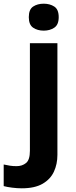

<svg xmlns="http://www.w3.org/2000/svg" viewBox="-84 -780 409 1040"><path d="M72 -687Q72 -729 95.5 -744.5Q119 -760 153 -760Q186 -760 210 -744.5Q234 -729 234 -687Q234 -646 210 -630Q186 -614 153 -614Q119 -614 95.5 -630Q72 -646 72 -687ZM34 240Q9 240 -18.5 236.5Q-46 233 -64 228V111Q-46 115 -30 117.5Q-14 120 6 120Q36 120 57 103Q78 86 78 37V-546H227V59Q227 109 208 150Q189 191 146.5 215.5Q104 240 34 240Z"/></svg>

Font: Noto Sans Myanmar
Style: Bold
Weight: 700
Designer: Monotype Design Team
Foundry: Monotype Imaging Inc.
Version: Version 2.107; ttfautohint (v1.8.4.7-5d5b)